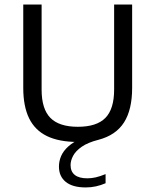

<svg xmlns="http://www.w3.org/2000/svg" viewBox="-20 -615 682 842"><path d="M480.5 -595H559.5V-229.5Q559.5 -134 523.8 -78Q488 -22 412 -2Q365 10 338.5 28.5Q312 47 300.8 68Q289.5 89 289.5 109Q289.5 137.5 308 152.2Q326.5 167 363 167Q381 167 399.8 162.8Q418.5 158.5 443 148.5V188.5Q422.5 197.5 401 202.2Q379.5 207 356 207Q298.5 207 268.5 182.8Q238.5 158.5 238.5 115.5Q238.5 91.5 248.2 69Q258 46.5 280 26.8Q302 7 338 -8.5L340 7.5H321.5Q239 7.5 186 -18.2Q133 -44 107.5 -96.5Q82 -149 82 -229.5V-595H162.5V-222Q162.5 -137 201 -98Q239.5 -59 321.5 -59Q404 -59 442.2 -98Q480.5 -137 480.5 -222Z"/></svg>

Font: Encode Sans SC Condensed Thin
Style: Regular
Weight: 400
Version: Version 3.002